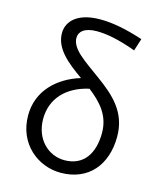

<svg xmlns="http://www.w3.org/2000/svg" viewBox="-121 -896 832 996"><g transform="rotate(15 295.0 -398.0)"><path d="M299 13C448 13 535 -91 535 -244C535 -375 453 -447 361 -514C273 -579 198 -624 198 -685C198 -717 225 -745 292 -745C345 -745 410 -733 504 -699L525 -765C433 -795 360 -809 294 -809C172 -809 119 -753 119 -689C119 -605 194 -546 275 -489C154 -452 60 -364 60 -232C60 -78 178 13 299 13ZM332 -447C400 -394 454 -336 454 -242C454 -131 404 -55 301 -55C216 -55 140 -124 140 -234C140 -342 211 -420 332 -447Z"/></g></svg>

Font: Noto Sans CJK SC DemiLight
Style: Regular
Weight: 350
Designer: Ryoko NISHIZUKA 西塚涼子 (kana, bopomofo & ideographs); Paul D. Hunt (Latin, Greek & Cyrillic); Sandoll Communications 산돌커뮤니
Foundry: Adobe
Version: Version 2.004;hotconv 1.0.118;makeotfexe 2.5.65603